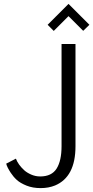

<svg xmlns="http://www.w3.org/2000/svg" viewBox="-20 -968 484 996"><path d="M227.1 -839.4 335.4 -947.8 443.8 -839.4 411.6 -808.1 335.4 -884.3 258.8 -807.6ZM12.2 -119.1 62.5 -145Q74.2 -113.8 105.5 -85Q118.7 -72.8 141.1 -62.7Q163.6 -52.7 188.5 -52.7Q248 -52.7 273.7 -93.5Q299.3 -134.3 299.3 -209.5V-739.7H371.6V-209.5Q371.6 -50.3 265.6 -5.9Q231.9 7.8 190.9 7.8Q149.9 7.8 117.7 -5.1Q85.4 -18.1 67.4 -34.4Q49.3 -50.8 35.6 -71.8Q16.1 -101.6 12.2 -119.1Z"/></svg>

Font: News Cycle
Style: Regular
Weight: 500
Version: Version 0.5.2